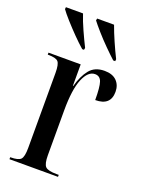

<svg xmlns="http://www.w3.org/2000/svg" viewBox="-145 -836 685 907"><g transform="rotate(20 198.0 -383.0)"><path d="M20 0V-10H21Q61 -10 73 -23Q85 -36 85 -80V-457Q85 -501 73.5 -513.5Q62 -526 23 -526H21V-536H183V-428H185Q199 -481 225 -513.5Q251 -546 300 -546Q340 -546 361 -525Q382 -504 382 -470Q382 -401 305 -401Q305 -466 296.5 -491Q288 -516 263 -516Q228 -516 206 -463Q184 -410 184 -305V-80Q184 -36 197 -23Q210 -10 253 -10H264V0ZM165 -606Q142 -626 114 -654.5Q86 -683 61 -711Q36 -739 24 -756L25 -766H111Q122 -732 140.5 -691Q159 -650 176 -616L174 -606ZM321 -606Q299 -626 270.5 -654.5Q242 -683 217.5 -711Q193 -739 180 -756L182 -766H267Q279 -732 297 -691Q315 -650 332 -616L331 -606Z"/></g></svg>

Font: Noto Serif Display ExtraCondensed Medium
Style: Regular
Weight: 500
Width: 2
Designer: Monotype Design Team
Foundry: Monotype Imaging Inc.
Version: Version 2.009